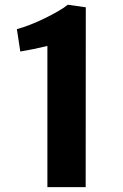

<svg xmlns="http://www.w3.org/2000/svg" viewBox="-20 -770 506 790"><path d="M175 0V-581Q146 -574 118.5 -568.2Q91 -562.5 63.5 -558L49.5 -650Q73.5 -656.5 103.8 -668.2Q134 -680 164.2 -694.8Q194.5 -709.5 219.8 -724.2Q245 -739 259 -750.5L333 -740L332.5 0Z"/></svg>

Font: Merriweather Sans
Style: Bold
Weight: 700
Designer: Eben Sorkin
Foundry: Eben Sorkin
Version: Version 1.008; ttfautohint (v1.7.19-72a1) -l 8 -r 50 -G 200 